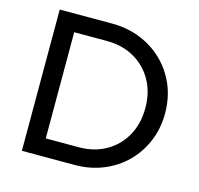

<svg xmlns="http://www.w3.org/2000/svg" viewBox="-102 -802 943 911"><g transform="rotate(15 370.0 -347.0)"><path d="M143.8 0V-86.2H337Q413.5 -86.2 471.8 -119.5Q530 -152.8 562.6 -211.8Q595.2 -270.8 595.2 -348Q595.2 -424.2 562.2 -482.9Q529.2 -541.5 471 -574.6Q412.8 -607.8 337 -607.8H144.8V-694H339.2Q415 -694 479.2 -667.9Q543.5 -641.8 591.4 -594.9Q639.2 -548 665.8 -484.9Q692.2 -421.8 692.2 -347Q692.2 -273.2 665.8 -209.8Q639.2 -146.2 591.9 -99.2Q544.5 -52.2 480.2 -26.1Q416 0 341.2 0ZM81.8 0V-694H176V0Z"/></g></svg>

Font: Marine Company Thin
Style: Regular
Weight: 100
Designer: Rodrigo Fuenzalida
Foundry: fragTYPE
Version: Version 1.000